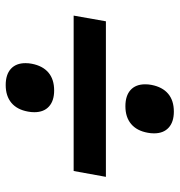

<svg xmlns="http://www.w3.org/2000/svg" viewBox="0 -596 600 640"><g transform="rotate(90 300.0 -276.0)"><path d="M51 -329H569.5L550 -221.5H32ZM190.5 -61Q190.5 -72 192.5 -82Q199.5 -118.5 222 -137.5Q244.5 -156.5 281.5 -156.5Q316 -156.5 335 -139.2Q354 -122 354 -90.5Q354 -79.5 352 -69.5Q345.5 -33 322.8 -14Q300 5 263.5 5Q228.5 5 209.5 -12.2Q190.5 -29.5 190.5 -61ZM261 -460Q261 -471 263 -481Q270 -517.5 292.5 -536.5Q315 -555.5 352 -555.5Q386.5 -555.5 405.5 -538.2Q424.5 -521 424.5 -489.5Q424.5 -478.5 422.5 -468.5Q416 -432 393.2 -413Q370.5 -394 334 -394Q299 -394 280 -411.2Q261 -428.5 261 -460Z"/></g></svg>

Font: JuliaMono Medium
Style: Italic
Weight: 500
Italic angle: -9°
Monospace: yes
Designer: cormullion
Foundry: corm
Version: Version 0.054; ttfautohint (v1.8.4)